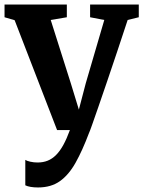

<svg xmlns="http://www.w3.org/2000/svg" viewBox="-20 -573 632 846"><path d="M147.5 253Q129.5 253 115 250.5Q100.5 248 91.5 243.5V131.5Q98 136 113.5 139.5Q129 143 145.5 143Q170 143 190 135Q210 127 227 110Q244 93 259 65.8Q274 38.5 288 0H231.5L44.5 -484L0 -497V-553H274.5V-497L203.5 -485L292 -206L327.5 -90L358 -206.5L439.5 -485L377 -497V-553H591.5V-497L542.5 -485Q519.5 -415 496.5 -346.2Q473.5 -277.5 452.5 -215.8Q431.5 -154 414.5 -105Q397.5 -56 386.5 -24.8Q375.5 6.5 372 13.5Q343 90.5 313 144Q283 197.5 244 225.2Q205 253 147.5 253Z"/></svg>

Font: Merriweather 24pt
Style: Bold
Weight: 700
Designer: Eben Sorkin
Foundry: Eben Sorkin
Version: Version 2.100